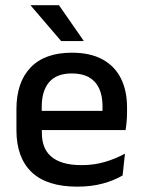

<svg xmlns="http://www.w3.org/2000/svg" viewBox="-20 -704 546 736"><path d="M276.5 11.5Q159.5 11.5 101.2 -44.2Q43 -100 43 -205V-285Q43 -388.5 97.2 -445.2Q151.5 -502 255.5 -502Q326 -502 373 -476.2Q420 -450.5 443.5 -403.5Q467 -356.5 467 -292V-273.5Q467 -256.5 465.5 -239Q464 -221.5 461.5 -205.5H371.5Q372.5 -231.5 372.8 -254.5Q373 -277.5 373 -296.5Q373 -337 360 -365Q347 -393 321 -407.8Q295 -422.5 255.5 -422.5Q197 -422.5 168.5 -389.2Q140 -356 140 -294.5V-248.5L140.5 -237V-193.5Q140.5 -166 148.8 -143.5Q157 -121 175.2 -104.8Q193.5 -88.5 222.5 -79.8Q251.5 -71 293 -71Q340 -71 381.2 -83Q422.5 -95 459 -115L450 -31.5Q417 -12 373.2 -0.2Q329.5 11.5 276.5 11.5ZM95 -205.5V-279H441.5V-205.5ZM206 -684 300.5 -548V-546.5H214.5L98 -682.5V-684Z"/></svg>

Font: Anek Bangla Medium
Style: Regular
Weight: 500
Designer: Sulekha Rajkumar (Bangla), Yesha Goshar (Latin)
Foundry: Ek Type
Version: Version 1.003